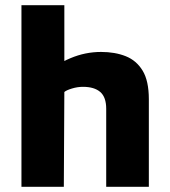

<svg xmlns="http://www.w3.org/2000/svg" viewBox="-20 -723 659 743"><path d="M63 0V-703H229V-398L155 -436Q196 -474 253 -498Q310 -522 371 -522Q425 -522 466.5 -505.5Q508 -489 532 -449.5Q556 -410 556 -339V0H391V-302Q391 -347 368 -367Q345 -387 301 -387Q280 -387 258.5 -380.5Q237 -374 229 -367L227 0Z"/></svg>

Font: Maven Pro ExtraBold
Style: Regular
Weight: 800
Designer: Joe Prince
Foundry: Joe Prince
Version: Version 2.100